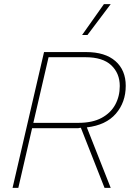

<svg xmlns="http://www.w3.org/2000/svg" viewBox="-20 -913 652 933"><path d="M41 0 194 -660H398Q491 -660 541 -616Q591 -572 591 -496Q591 -416 543 -360.5Q495 -305 402 -294L518 0H488L373 -292H370L360 -290H136L69 0ZM395 -635H216L142 -316H360Q429 -316 473.5 -340Q518 -364 540 -404.5Q562 -445 562 -495Q562 -557 520.5 -596Q479 -635 395 -635ZM485 -893H518L405 -743H379Z"/></svg>

Font: Work Sans ExtraLight
Style: Italic
Weight: 200
Italic angle: -13°
Designer: Wei Huang
Foundry: Wei Huang
Version: Version 2.012; ttfautohint (v1.8.3)